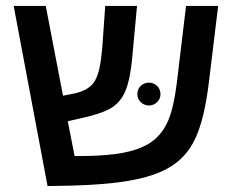

<svg xmlns="http://www.w3.org/2000/svg" viewBox="-20 -621 795 646"><path d="M140 5C256 4 345 -1 408 -12C470 -22 519 -38 555 -61C591 -83 619 -115 638 -157C657 -198 673 -261 683 -346L714 -601H606L575 -343C567 -280 556 -233 540 -203C523 -169 497 -143 460 -127C407 -102 327 -96 243 -96H231L208 -213L281 -230C320 -240 349 -252 366 -266C409 -300 419 -362 426 -439L441 -601H334L324 -459C319 -405 312 -363 293 -340C280 -324 258 -312 228 -306L192 -299L134 -601H26ZM442 -304C442 -283 460 -266 481 -266C502 -266 520 -283 520 -304C520 -327 502 -343 481 -343C460 -343 442 -327 442 -304Z"/></svg>

Font: Noto Sans Hebrew Droid Medium
Style: Regular
Weight: 500
Designer: Monotype Design Team
Foundry: Monotype Imaging Inc.
Version: Version 1.100